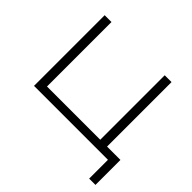

<svg xmlns="http://www.w3.org/2000/svg" viewBox="-172 -744 1076 1076"><g transform="rotate(45 366.5 -205.5)"><path d="M610 -560V-49H716V149H666V0H80V-560H134V-49H556V-560Z"/></g></svg>

Font: Bounded
Style: Regular
Weight: 200
Designer: Vlad Churkin
Version: Version 1.0